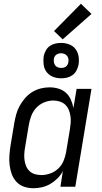

<svg xmlns="http://www.w3.org/2000/svg" viewBox="-20 -992 540 1020"><path d="M158 8Q132 8 108 0Q84 -8 67.5 -26Q51 -44 42.5 -67Q34 -90 31 -115.5Q28 -141 30 -167Q32 -193 36 -219L56 -339Q60 -362 66.5 -385.5Q73 -409 85 -430.5Q97 -452 113.5 -471Q130 -490 151 -503Q172 -516 196 -522Q220 -528 243 -528Q268 -528 291 -521Q314 -514 330.5 -499Q347 -484 356.5 -462.5Q366 -441 370 -418L387 -520H466L380 0H301L314 -83Q303 -62 285.5 -44.5Q268 -27 247.5 -15Q227 -3 204 2.5Q181 8 158 8ZM200 -62Q223 -62 247 -70.5Q271 -79 289.5 -96.5Q308 -114 317.5 -137Q327 -160 331 -183L351 -303Q354 -321 355.5 -339Q357 -357 354.5 -374.5Q352 -392 345.5 -408Q339 -424 327 -435.5Q315 -447 298 -452.5Q281 -458 263 -458Q239 -458 214.5 -448Q190 -438 172.5 -419Q155 -400 146 -376Q137 -352 133 -328L113 -208Q110 -191 109 -173.5Q108 -156 110.5 -139.5Q113 -123 119.5 -108Q126 -93 138 -82Q150 -71 166.5 -66.5Q183 -62 200 -62ZM305 -576Q282 -576 261.5 -584Q241 -592 228 -609Q215 -626 212 -648Q209 -670 212 -693Q215 -708 223 -723Q231 -738 244.5 -747.5Q258 -757 273.5 -760.5Q289 -764 304 -764Q327 -764 348 -756Q369 -748 381.5 -731Q394 -714 397.5 -692Q401 -670 397 -647Q394 -632 386 -617Q378 -602 364.5 -592.5Q351 -583 335.5 -579.5Q320 -576 305 -576ZM304 -631Q311 -631 317.5 -632.5Q324 -634 329.5 -638Q335 -642 338.5 -648Q342 -654 343 -661Q345 -670 343.5 -679Q342 -688 336.5 -695Q331 -702 322.5 -705.5Q314 -709 305 -709Q298 -709 292 -707.5Q286 -706 280 -702Q274 -698 270.5 -692Q267 -686 266 -679Q265 -670 266.5 -661Q268 -652 273 -645Q278 -638 286.5 -634.5Q295 -631 304 -631ZM313 -783 267 -827 410 -972 466 -918Z"/></svg>

Font: Iosevka Algr
Style: Italic
Weight: 400
Italic angle: -9°
Monospace: yes
Designer: Belleve Invis
Foundry: Belleve Invis
Version: Version 26.0.2; ttfautohint (v1.8.3)